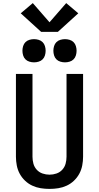

<svg xmlns="http://www.w3.org/2000/svg" viewBox="-20 -1213 640 1241"><path d="M300 8Q271 8 243 3.5Q215 -1 189 -13Q163 -25 142 -45Q121 -65 107.5 -90Q94 -115 88.5 -143.5Q83 -172 83 -200V-735H190V-200Q190 -177 196 -155Q202 -133 217.5 -116Q233 -99 255 -91.5Q277 -84 300 -84Q323 -84 345 -91.5Q367 -99 382.5 -116Q398 -133 404 -155Q410 -177 410 -200V-735H517V-200Q517 -172 511.5 -143.5Q506 -115 492.5 -90Q479 -65 458 -45Q437 -25 411 -13Q385 -1 357 3.5Q329 8 300 8ZM400 -810Q385 -810 370 -814.5Q355 -819 344.5 -829.5Q334 -840 329.5 -855Q325 -870 325 -885Q325 -900 329.5 -915Q334 -930 344.5 -940.5Q355 -951 370 -955.5Q385 -960 400 -960Q415 -960 430 -955.5Q445 -951 455.5 -940.5Q466 -930 470.5 -915Q475 -900 475 -885Q475 -870 470.5 -855Q466 -840 455.5 -829.5Q445 -819 430 -814.5Q415 -810 400 -810ZM200 -810Q185 -810 170 -814.5Q155 -819 144.5 -829.5Q134 -840 129.5 -855Q125 -870 125 -885Q125 -900 129.5 -915Q134 -930 144.5 -940.5Q155 -951 170 -955.5Q185 -960 200 -960Q215 -960 230 -955.5Q245 -951 255.5 -940.5Q266 -930 270.5 -915Q275 -900 275 -885Q275 -870 270.5 -855Q266 -840 255.5 -829.5Q245 -819 230 -814.5Q215 -810 200 -810ZM354 -1007H246L114 -1127L192 -1193L300 -1069L408 -1193L486 -1127Z"/></svg>

Font: Zed Mono Semibold Extended
Style: Regular
Weight: 600
Width: 7
Monospace: yes
Designer: Belleve Invis
Foundry: Belleve Invis
Version: Version 1.0.0; ttfautohint (v1.8.4)